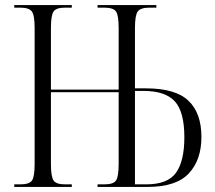

<svg xmlns="http://www.w3.org/2000/svg" viewBox="-20 -734 845 754"><path d="M36 0V-10H60Q95 -10 105.5 -25Q116 -40 116 -90V-624Q116 -674 105 -689Q94 -704 59 -704H36V-714H262V-704H235Q201 -704 190.5 -689Q180 -674 180 -624V-382H446V-624Q446 -674 435.5 -689Q425 -704 389 -704H363V-714H594V-704H567Q532 -704 521 -689Q510 -674 510 -624V-387H554Q669 -387 720 -338.5Q771 -290 771 -196Q771 -106 721.5 -53Q672 0 560 0H363V-10H390Q425 -10 435.5 -25Q446 -40 446 -91V-372H180V-90Q180 -40 190.5 -25Q201 -10 235 -10H262V0ZM554 -10Q639 -10 671.5 -56Q704 -102 704 -195Q704 -295 666.5 -336Q629 -377 543 -377H510V-10Z"/></svg>

Font: Noto Serif Display Condensed Light
Style: Regular
Weight: 300
Width: 3
Designer: Monotype Design Team
Foundry: Monotype Imaging Inc.
Version: Version 2.009